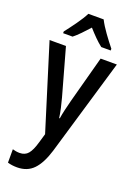

<svg xmlns="http://www.w3.org/2000/svg" viewBox="-185 -835 802 1145"><g transform="rotate(20 216.5 -263.0)"><path d="M3 -540H107L190 -243Q198 -213 205 -182.5Q212 -152 216 -122H220Q224 -148 231 -178.5Q238 -209 247 -243L327 -540H430L249 73Q223 158 183.5 199Q144 240 80 240Q63 240 48.5 238Q34 236 20 232V147Q30 150 41.5 152Q53 154 65 154Q99 154 118.5 131Q138 108 153 55L170 -3ZM264 -766Q281 -732 311 -690.5Q341 -649 367 -617V-606H307Q285 -623 262 -646Q239 -669 215 -696Q191 -669 168 -645.5Q145 -622 125 -606H65V-617Q91 -650 121 -692Q151 -734 167 -766Z"/></g></svg>

Font: Noto Sans Myanmar Condensed Medium
Style: Regular
Weight: 500
Width: 3
Designer: Monotype Design Team
Foundry: Monotype Imaging Inc.
Version: Version 2.107; ttfautohint (v1.8.4.7-5d5b)